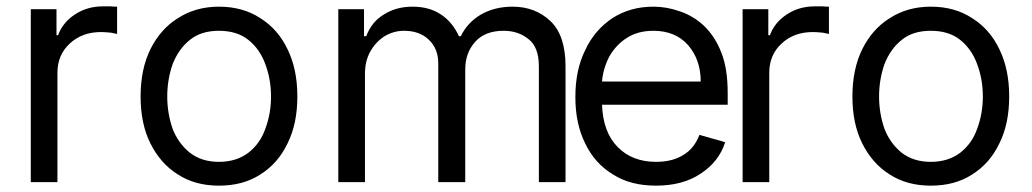

<svg xmlns="http://www.w3.org/2000/svg" viewBox="-20 -574 3252 605"><path d="M158 -545V-463H163Q178 -504 217 -529Q255 -554 305 -554H328Q338 -553 349 -553V-467Q348 -467 330 -471Q310 -473 298 -473Q239 -473 200 -437Q161 -401 161 -345V0H77V-545Z M541 -24Q486 -58 454 -122Q423 -184 423 -270Q423 -356 454 -419Q486 -483 541 -517Q597 -553 670 -553Q745 -553 800 -517Q856 -482 886 -419Q917 -356 917 -270Q917 -184 886 -122Q856 -59 800 -24Q746 11 670 11Q595 11 541 -24ZM763 -93Q800 -122 816 -168Q834 -216 834 -270Q834 -324 816 -372Q799 -419 763 -448Q727 -477 670 -477Q613 -477 578 -448Q543 -420 524 -372Q507 -323 507 -270Q507 -217 524 -168Q542 -122 578 -93Q615 -64 670 -64Q725 -64 763 -93Z M1127 -545V-460H1134Q1151 -505 1189 -528Q1228 -553 1280 -553Q1333 -553 1370 -528Q1406 -504 1426 -460H1432Q1453 -503 1495 -528Q1539 -553 1595 -553Q1667 -553 1715 -507Q1762 -462 1762 -365V0H1678V-365Q1678 -426 1645 -451Q1613 -477 1567 -477Q1509 -477 1478 -443Q1446 -408 1446 -355V0H1361V-374Q1361 -421 1331 -449Q1302 -477 1253 -477Q1221 -477 1192 -460Q1164 -442 1147 -412Q1130 -382 1130 -341V0H1046V-545Z M1912 -24Q1854 -59 1824 -122Q1793 -184 1793 -268Q1793 -354 1824 -416Q1853 -479 1910 -517Q1966 -553 2039 -553Q2081 -553 2123 -538Q2165 -524 2199 -492Q2234 -458 2253 -408Q2273 -359 2273 -280V-244H1877Q1880 -157 1927 -110Q1973 -64 2047 -64Q2098 -64 2132 -85Q2167 -105 2184 -149L2265 -126Q2246 -65 2188 -27Q2132 11 2047 11Q1967 11 1912 -24ZM2148 -432Q2108 -477 2039 -477Q1990 -477 1956 -455Q1922 -434 1900 -396Q1880 -357 1877 -317H2188Q2188 -386 2148 -432Z M2401 -545V-463H2406Q2421 -504 2460 -529Q2498 -554 2548 -554H2571Q2581 -553 2592 -553V-467Q2591 -467 2573 -471Q2553 -473 2541 -473Q2482 -473 2443 -437Q2404 -401 2404 -345V0H2320V-545Z M2784 -24Q2729 -58 2697 -122Q2666 -184 2666 -270Q2666 -356 2697 -419Q2729 -483 2784 -517Q2840 -553 2913 -553Q2988 -553 3043 -517Q3099 -482 3129 -419Q3160 -356 3160 -270Q3160 -184 3129 -122Q3099 -59 3043 -24Q2989 11 2913 11Q2838 11 2784 -24ZM3006 -93Q3043 -122 3059 -168Q3077 -216 3077 -270Q3077 -324 3059 -372Q3042 -419 3006 -448Q2970 -477 2913 -477Q2856 -477 2821 -448Q2786 -420 2767 -372Q2750 -323 2750 -270Q2750 -217 2767 -168Q2785 -122 2821 -93Q2858 -64 2913 -64Q2968 -64 3006 -93Z"/></svg>

Font: Sinter
Style: Regular
Weight: 400
Foundry: Adobe & rsms
Version: Version 1.000